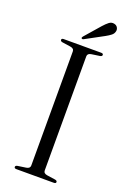

<svg xmlns="http://www.w3.org/2000/svg" viewBox="-163 -916 650 971"><g transform="rotate(20 162.0 -430.5)"><path d="M198 -43Q198 -27 218.5 -24L263 -17.5Q274 -15.5 274 -8Q274 0 262.5 0H61Q49.5 0 49.5 -8Q49.5 -15.5 60.5 -17.5L105 -24Q125.5 -27 125.5 -43V-657Q125.5 -673 105 -676L60.5 -682.5Q49.5 -684.5 49.5 -692Q49.5 -700 61 -700H262.5Q274 -700 274 -692Q274 -684.5 263 -682.5L218.5 -676Q198 -673 198 -657ZM219 -827Q234.5 -844.5 247 -854Q259.5 -863.5 274 -860.5Q287 -858 292.8 -848.2Q298.5 -838.5 296.5 -828.5Q294 -814.5 282.2 -805.2Q270.5 -796 254 -787L156 -734Q149 -730.5 145 -734.5Q142 -738 147.5 -745Z"/></g></svg>

Font: Fraunces 72pt Light
Style: Regular
Weight: 300
Version: Version 1.000;[0bf87f6ff]